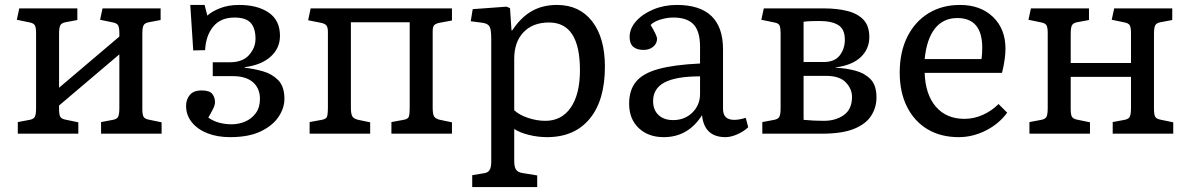

<svg xmlns="http://www.w3.org/2000/svg" viewBox="-20 -541 4816 777"><path d="M52 0V-47L100 -56Q116 -59 121 -68.5Q126 -78 126 -104V-407Q126 -430 121 -438.5Q116 -447 101 -450L48 -461L58 -507H293V-460L245 -451Q229 -448 224 -438.5Q219 -429 219 -403V-186L463 -393V-407Q463 -430 458 -438.5Q453 -447 438 -450L385 -461L395 -507H630V-460L582 -451Q566 -448 561 -438.5Q556 -429 556 -403V-100Q556 -77 561 -68.5Q566 -60 581 -57L634 -46V0H389V-47L437 -56Q453 -59 458 -68.5Q463 -78 463 -104V-321L219 -114V-100Q219 -77 224 -68.5Q229 -60 244 -57L297 -46V0Z M911 14Q860 14 820 -1.5Q780 -17 756.5 -46Q733 -75 733 -113Q733 -138 748 -156.5Q763 -175 796 -175Q828 -175 839 -161Q850 -147 850 -128Q850 -117 844 -104Q838 -91 823 -65Q843 -51 867 -44.5Q891 -38 917 -38Q946 -38 972 -49Q998 -60 1015 -83Q1032 -106 1032 -141Q1032 -183 1004 -208Q976 -233 920 -233H841V-289H910Q962 -289 988 -318.5Q1014 -348 1014 -384Q1014 -427 994.5 -448.5Q975 -470 929 -470Q873 -470 843 -433.5Q813 -397 810 -338L762 -337L750 -521H808L819 -478Q838 -495 871 -508Q904 -521 948 -521Q1022 -521 1067.5 -490Q1113 -459 1113 -396Q1113 -346 1075.5 -312Q1038 -278 970 -269V-267Q1007 -263 1044 -252.5Q1081 -242 1106 -216.5Q1131 -191 1131 -141Q1131 -104 1107.5 -68.5Q1084 -33 1035.5 -9.5Q987 14 911 14Z M1233 0V-47L1282 -56Q1299 -59 1303 -68Q1307 -77 1307 -109V-412Q1307 -431 1300.5 -438.5Q1294 -446 1277 -449L1227 -459L1237 -507H1809V-458L1760 -449Q1744 -446 1737.5 -439.5Q1731 -433 1731 -414V-105Q1731 -79 1737 -69.5Q1743 -60 1761 -56L1809 -46V0H1564V-47L1613 -56Q1630 -59 1634 -67.5Q1638 -76 1638 -109V-451H1400V-105Q1400 -80 1406 -70Q1412 -60 1430 -56L1478 -46V0Z M1891 216V168L1939 160Q1954 158 1961 147.5Q1968 137 1968 113V-384Q1968 -422 1961 -434Q1954 -446 1931 -449L1885 -455L1893 -504L2030 -514L2044 -508L2050 -418H2053Q2088 -471 2132 -496Q2176 -521 2234 -521Q2325 -521 2376.5 -454.5Q2428 -388 2428 -271Q2428 -135 2366.5 -60.5Q2305 14 2194 14Q2157 14 2120.5 5Q2084 -4 2061 -19V110Q2061 134 2068 145Q2075 156 2093 159L2154 169V216ZM2187 -52Q2253 -52 2290 -106Q2327 -160 2327 -257Q2327 -450 2202 -450Q2136 -450 2098.5 -410.5Q2061 -371 2061 -303V-95Q2081 -76 2116.5 -64Q2152 -52 2187 -52Z M2666 14Q2603 14 2564.5 -23Q2526 -60 2526 -121Q2526 -176 2553.5 -210Q2581 -244 2644 -261.5Q2707 -279 2813 -284V-352Q2813 -414 2787 -442Q2761 -470 2705 -470Q2678 -470 2651.5 -461.5Q2625 -453 2613 -440Q2639 -397 2639 -384Q2639 -365 2623.5 -352Q2608 -339 2585 -339Q2528 -339 2528 -391Q2528 -426 2554.5 -455.5Q2581 -485 2624.5 -503Q2668 -521 2719 -521Q2906 -521 2906 -341V-100Q2906 -56 2951 -56Q2962 -56 2973 -58Q2984 -60 2998 -64L3008 -26Q2990 -9 2964 2.5Q2938 14 2916 14Q2830 14 2821 -75Q2765 14 2666 14ZM2704 -55Q2751 -55 2782 -85.5Q2813 -116 2813 -161V-232Q2716 -232 2669.5 -207.5Q2623 -183 2623 -132Q2623 -96 2645 -75.5Q2667 -55 2704 -55Z M3065 0V-47L3113 -56Q3129 -59 3134 -68.5Q3139 -78 3139 -104V-407Q3139 -428 3135 -437.5Q3131 -447 3114 -450L3061 -461L3071 -507H3315Q3368 -507 3409.5 -496.5Q3451 -486 3474.5 -461Q3498 -436 3498 -391Q3498 -343 3463.5 -310Q3429 -277 3361 -268V-267Q3404 -265 3441.5 -255Q3479 -245 3503 -220.5Q3527 -196 3527 -147Q3527 -106 3505.5 -72.5Q3484 -39 3436 -19.5Q3388 0 3306 0ZM3232 -290H3313Q3358 -290 3378.5 -317Q3399 -344 3399 -380Q3399 -423 3372.5 -439.5Q3346 -456 3296 -456Q3280 -456 3263 -455.5Q3246 -455 3232 -453ZM3314 -52Q3362 -52 3395 -75.5Q3428 -99 3428 -149Q3428 -181 3403 -207.5Q3378 -234 3322 -234H3232V-56Q3252 -54 3273.5 -53Q3295 -52 3314 -52Z M3860 14Q3787 14 3733.5 -18Q3680 -50 3650.5 -109Q3621 -168 3621 -247Q3621 -330 3651.5 -391.5Q3682 -453 3737 -487Q3792 -521 3865 -521Q3948 -521 3998.5 -472.5Q4049 -424 4049 -344Q4049 -302 4035 -246H3722Q3725 -158 3767.5 -109Q3810 -60 3883 -60Q3921 -60 3957 -76Q3993 -92 4021 -120L4056 -85Q4022 -39 3969 -12.5Q3916 14 3860 14ZM3722 -302H3952Q3955 -322 3955 -348Q3955 -468 3854 -468Q3797 -468 3763.5 -425.5Q3730 -383 3722 -302Z M4146 0V-47L4194 -56Q4210 -59 4215 -68.5Q4220 -78 4220 -104V-407Q4220 -430 4215 -438.5Q4210 -447 4195 -450L4142 -461L4152 -507H4387V-460L4339 -451Q4323 -448 4318 -438.5Q4313 -429 4313 -403V-286H4557V-407Q4557 -430 4552 -438.5Q4547 -447 4532 -450L4479 -461L4489 -507H4724V-460L4676 -451Q4660 -448 4655 -438.5Q4650 -429 4650 -403V-100Q4650 -77 4655 -68.5Q4660 -60 4675 -57L4728 -46V0H4483V-47L4531 -56Q4547 -59 4552 -68.5Q4557 -78 4557 -104V-230H4313V-100Q4313 -77 4318 -68.5Q4323 -60 4338 -57L4391 -46V0Z"/></svg>

Font: Text Regular
Style: Regular
Weight: 400
Designer: Latin by Veronika Burian and Jose Scaglione. Greek by Irene Vlachou. Cyrillic by Vera Evstafieva.
Foundry: TypeTogether
Version: Version 3.002